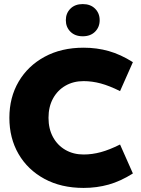

<svg xmlns="http://www.w3.org/2000/svg" viewBox="-20 -912 692 942"><path d="M390 10Q280 10 198 -34.5Q116 -79 71 -156.5Q26 -234 26 -334Q26 -434 71.5 -511.5Q117 -589 199 -633.5Q281 -678 390 -678Q455 -678 513.5 -661.5Q572 -645 632 -607L569 -465Q517 -491 474.5 -502.5Q432 -514 390 -514Q340 -514 301 -491.5Q262 -469 240 -428.5Q218 -388 218 -334Q218 -280 240 -239.5Q262 -199 301 -176.5Q340 -154 390 -154Q432 -154 474.5 -165.5Q517 -177 569 -203L632 -61Q572 -23 513.5 -6.5Q455 10 390 10ZM386 -734Q348 -734 325.5 -756.5Q303 -779 303 -813Q303 -847 325.5 -869.5Q348 -892 386 -892Q424 -892 446.5 -869.5Q469 -847 469 -813Q469 -779 446.5 -756.5Q424 -734 386 -734Z"/></svg>

Font: Gantari Black
Style: Regular
Weight: 900
Version: Version 1.000